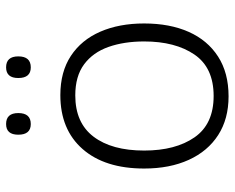

<svg xmlns="http://www.w3.org/2000/svg" viewBox="-90 -670 770 630"><g transform="rotate(-90 295.0 -355.0)"><path d="M533 -267Q533 -183 505.5 -121Q478 -59 424.5 -24.5Q371 10 294 10Q220 10 167 -24Q114 -58 85.5 -120.5Q57 -183 57 -267Q57 -396 121 -469Q185 -542 298 -542Q374 -542 426.5 -507.5Q479 -473 506 -411Q533 -349 533 -267ZM116 -267Q116 -164 159.5 -101.5Q203 -39 295 -39Q388 -39 431 -102Q474 -165 474 -267Q474 -333 456 -384Q438 -435 399 -464Q360 -493 297 -493Q207 -493 161.5 -433Q116 -373 116 -267ZM168 -680Q168 -720 203 -720Q239 -720 239 -680Q239 -639 203 -639Q168 -639 168 -680ZM354 -680Q354 -720 389 -720Q425 -720 425 -680Q425 -639 389 -639Q354 -639 354 -680Z"/></g></svg>

Font: Noto Sans Lao Light
Style: Regular
Weight: 300
Designer: Monotype Design Team
Foundry: Monotype Imaging Inc.
Version: Version 2.003; ttfautohint (v1.8.4.7-5d5b)